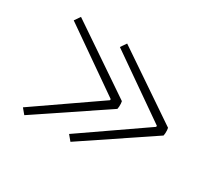

<svg xmlns="http://www.w3.org/2000/svg" viewBox="-97 -618 819 753"><g transform="rotate(30 313.0 -241.5)"><path d="M269 -438 287 -464 591 -258Q592 -254 592.5 -247.5Q593 -241 592.5 -234.5Q592 -228 591 -223L287 -19L267 -43L549 -238V-243ZM60 -438 78 -464 382 -258Q383 -254 383.5 -247.5Q384 -241 383.5 -234.5Q383 -228 382 -223L78 -19L58 -43L340 -238V-243Z"/></g></svg>

Font: Arima Thin ExtraLight
Style: Regular
Weight: 250
Version: Version 1.100